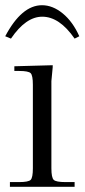

<svg xmlns="http://www.w3.org/2000/svg" viewBox="-20 -716 324 736"><path d="M0 -577Q63 -696 141 -696Q182 -696 220.5 -664.5Q259 -633 284 -577L266 -568Q208 -652 142 -652Q79 -652 22 -568ZM35 -462 182 -466V-458Q177 -408 177 -405V-71Q177 -35 186 -26.5Q195 -18 231 -18H266V0H18V-18H53Q89 -18 97.5 -26.5Q106 -35 106 -71V-391Q106 -427 97.5 -435.5Q89 -444 53 -444H35Z"/></svg>

Font: Foglihten068fMac
Style: Regular
Weight: 500
Designer: gluk (gluksza@wp.pl)
Foundry: gluk (gluksza@wp.pl)
Version: Version 0.68